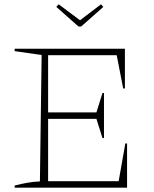

<svg xmlns="http://www.w3.org/2000/svg" viewBox="-20 -870 716 890"><path d="M561 -205H569V0H48V-10Q79 -18 108 -23Q137 -28 165 -29L173 -615L48 -633V-644H559V-460H551L521 -614H203V-349H427L455 -439H462V-230H455L427 -319H203V-30H530ZM344 -747 241 -838 252 -850 351 -776 448 -850 459 -838 356 -747Z"/></svg>

Font: Piazzolla Thin
Style: Regular
Weight: 100
Designer: Juan Pablo del Peral
Foundry: Huerta Tipografica
Version: Version 1.330